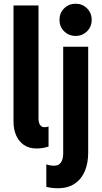

<svg xmlns="http://www.w3.org/2000/svg" viewBox="-20 -781 544 1020"><path d="M174.7 7.8Q133.9 7.8 106.7 -11.1Q79.4 -30.1 65.6 -62.2Q51.8 -94.2 51.8 -134.2V-752H184.6V-149.9Q184.6 -139.3 187.4 -129.2Q190.2 -119 197.2 -112.2Q204.2 -105.3 217.1 -105.3Q229.3 -105.3 237.9 -109.3V-2.5Q224.8 2.1 208 5Q191.3 7.8 174.7 7.8ZM286.7 219Q271.9 219 256 217.1Q240 215.2 226.1 212V92Q235.8 96 247.1 97.7Q258.4 99.5 266.3 99.5Q292.7 99.5 304.2 81.5Q315.7 63.6 315.7 35.2V-532.9H448.5V31.2Q448.5 84.8 431 127.2Q413.5 169.7 377.6 194.4Q341.7 219 286.7 219ZM381.6 -590.1Q345.3 -590.1 320.7 -614.8Q296 -639.5 296 -675.7Q296 -711.9 320.7 -736.6Q345.4 -761.2 381.6 -761.2Q417.8 -761.2 442.5 -736.5Q467.1 -711.8 467.1 -675.6Q467.1 -639.4 442.5 -614.8Q417.8 -590.1 381.6 -590.1Z"/></svg>

Font: Reddit Sans Condensed
Style: Regular
Weight: 400
Designer: Stephen Hutchings
Foundry: Reddit
Version: Version 1.014